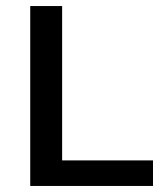

<svg xmlns="http://www.w3.org/2000/svg" viewBox="-20 -615 532 635"><path d="M80 0V-595H185.5V-84.5H486V0Z"/></svg>

Font: Encode Sans SC Medium
Style: Regular
Weight: 500
Version: Version 3.002